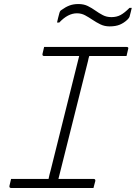

<svg xmlns="http://www.w3.org/2000/svg" viewBox="-20 -933 674 953"><path d="M444 0H35Q29 0 27.5 -3.5Q26 -7 27 -11Q29 -20 31 -28Q33 -36 35 -45H221Q223 -56 226 -67.5Q229 -79 232 -90Q267 -231 302.5 -372.5Q338 -514 373 -655H199Q193 -655 191.5 -658.5Q190 -662 191 -666Q193 -675 195 -683Q197 -691 199 -700H608Q620 -700 616 -689Q614 -680 612 -672Q610 -664 608 -655H423Q421 -649 419.5 -643Q418 -637 417 -631Q380 -485 343.5 -338Q307 -191 270 -45H444Q455 -45 453 -34Q451 -26 448.5 -17.5Q446 -9 444 0ZM533 -848Q559 -848 578.5 -858.5Q598 -869 623 -894H634Q632 -885 629 -873Q626 -861 623 -850Q622 -845 612 -835Q595 -819 574.5 -810.5Q554 -802 524 -802Q499 -802 478.5 -812Q458 -822 439.5 -834.5Q421 -847 402.5 -857Q384 -867 362 -867Q317 -867 274 -821H263Q265 -830 268.5 -844.5Q272 -859 275 -869Q276 -871 277.5 -875.5Q279 -880 286 -884Q305 -898 324.5 -905.5Q344 -913 369 -913Q396 -913 416 -903Q436 -893 453.5 -880.5Q471 -868 490 -858Q509 -848 533 -848Z"/></svg>

Font: Recursive Mn Lnr St Lt
Style: Italic
Weight: 300
Italic angle: -15°
Monospace: yes
Version: Version 1.079;hotconv 1.0.112;makeotfexe 2.5.65598; ttfautoh